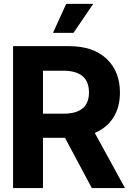

<svg xmlns="http://www.w3.org/2000/svg" viewBox="-20 -964 664 984"><path d="M46.9 0V-727.5H333.5Q457.5 -727.5 526.1 -662.8Q594.7 -598.1 594.7 -489.7Q594.7 -415 561.3 -362.1Q527.8 -309.1 465.8 -282.7L620.6 0H450.7L313 -257.8H200.2V0ZM304.2 -601.6H200.2V-381.3H304.7Q436 -381.3 436 -489.7Q436 -601.6 304.2 -601.6ZM251.5 -795.4 319.3 -944.3H458L356.4 -795.4Z"/></svg>

Font: Inter Tight
Style: Bold
Weight: 700
Designer: Rasmus Andersson
Foundry: rsms
Version: Version 3.004; ttfautohint (v1.8.4.7-5d5b)